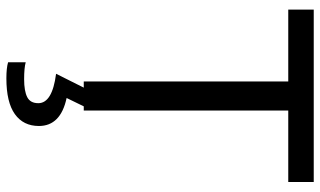

<svg xmlns="http://www.w3.org/2000/svg" viewBox="-219 -535 994 596"><g transform="rotate(90 278.0 -237.0)"><path d="M323.2 0H232.9V-634.8H9.8V-713.9H544.9V-634.8H323.2ZM371.1 139.2Q371.1 187.5 334.2 213.9Q297.4 240.2 223.1 240.2Q191.4 240.2 173.3 234.9V180.2Q190.9 185.1 226.1 185.1Q262.7 185.1 281.5 175.5Q300.3 166 300.3 141.1Q300.3 97.7 209 85.9L252 0H310.1L284.2 53.2Q371.1 71.8 371.1 139.2Z"/></g></svg>

Font: Noto Sans Southeast Asian
Style: Regular
Weight: 400
Designer: Monotype Design Team
Foundry: Monotype Imaging Inc.
Version: Version 1.06 uh; ttfautohint (v1.4.1)